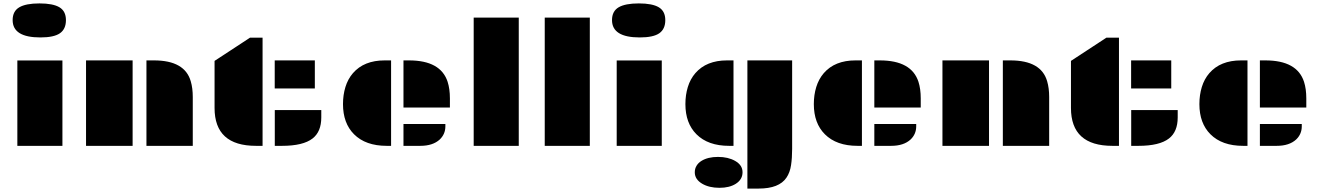

<svg xmlns="http://www.w3.org/2000/svg" viewBox="-20 -850 7696 1119"><path d="M215.3 -631.8Q53.7 -631.8 53.7 -732.9Q53.7 -784.7 92.3 -807.4Q130.9 -830.1 210 -830.1Q289.1 -830.1 326.7 -807.4Q364.3 -784.7 364.3 -732.7Q364.3 -680.7 329.3 -656.2Q294.4 -631.8 215.3 -631.8ZM81.1 -497.6H343.8V0H81.1Z M833.5 -498H877.4Q1057.1 -498 1091.8 -376Q1103.5 -336.4 1103.5 -284.7V0H833.5ZM481.4 -498H752.9V0H481.4Z M1472.2 0Q1230.5 0 1230.5 -220.7V-495.1L1437 -630.4H1510.3V0ZM1581.1 -498H1814.9V-334.5H1581.1ZM1581.5 -208.5H1852.5V-165.5Q1852.5 -82.5 1801.8 -43Q1746.6 0 1623.5 0H1581.5Z M2331.5 -498H2363.8Q2548.3 -498 2588.9 -373Q2602.1 -331.5 2602.1 -276.9V-223.1H2331.5ZM1979 -243.2Q1979 -296.9 1993.2 -343Q2007.3 -389.2 2037.1 -423.8Q2101.6 -498 2221.7 -498H2259.3V0H2233.9Q2110.8 0 2043.5 -67.4Q1979 -131.8 1979 -243.2ZM2331.5 -127.4H2575.7V-113.8Q2575.7 -68.4 2543 -37.1Q2502.9 0 2429.2 0H2331.5Z M2740.7 -747.6H3003.4V0H2740.7Z M3154.8 -747.6H3417.5V0H3154.8Z M3708.5 -631.8Q3546.9 -631.8 3546.9 -732.9Q3546.9 -784.7 3585.4 -807.4Q3624 -830.1 3703.1 -830.1Q3782.2 -830.1 3819.8 -807.4Q3857.4 -784.7 3857.4 -732.7Q3857.4 -680.7 3822.5 -656.2Q3787.6 -631.8 3708.5 -631.8ZM3574.2 -497.6H3836.9V0H3574.2Z M4335.9 -498H4596.7V18.1Q4596.7 70.3 4590.3 112.8Q4584 155.3 4563.5 185.5Q4520.5 249 4401.9 249H4335.9ZM3974.6 -243.2Q3974.6 -296.9 3988.8 -343Q4002.9 -389.2 4032.7 -423.8Q4097.2 -498 4217.3 -498H4254.9V0H4229.5Q4106.4 0 4039.1 -67.4Q3974.6 -131.8 3974.6 -243.2ZM4029.3 154.3Q4029.3 132.8 4039.6 116Q4049.8 99.1 4067.9 87.9Q4105.5 64.5 4164.6 64.5Q4223.6 64.5 4264.6 87.9Q4307.6 112.3 4307.6 153.8Q4307.6 195.8 4269 220.7Q4231.9 244.6 4173.3 244.6Q4112.8 244.6 4072.3 220.7Q4029.3 195.3 4029.3 154.3Z M5075.7 -498H5107.9Q5292.5 -498 5333 -373Q5346.2 -331.5 5346.2 -276.9V-223.1H5075.7ZM4723.1 -243.2Q4723.1 -296.9 4737.3 -343Q4751.5 -389.2 4781.2 -423.8Q4845.7 -498 4965.8 -498H5003.4V0H4978Q4855 0 4787.6 -67.4Q4723.1 -131.8 4723.1 -243.2ZM5075.7 -127.4H5319.8V-113.8Q5319.8 -68.4 5287.1 -37.1Q5247.1 0 5173.3 0H5075.7Z M5824.7 -498H5868.7Q6048.3 -498 6083 -376Q6094.7 -336.4 6094.7 -284.7V0H5824.7ZM5472.7 -498H5744.1V0H5472.7Z M6463.4 0Q6221.7 0 6221.7 -220.7V-495.1L6428.2 -630.4H6501.5V0ZM6572.3 -498H6806.2V-334.5H6572.3ZM6572.8 -208.5H6843.8V-165.5Q6843.8 -82.5 6793 -43Q6737.8 0 6614.7 0H6572.8Z M7322.8 -498H7355Q7539.6 -498 7580.1 -373Q7593.3 -331.5 7593.3 -276.9V-223.1H7322.8ZM6970.2 -243.2Q6970.2 -296.9 6984.4 -343Q6998.5 -389.2 7028.3 -423.8Q7092.8 -498 7212.9 -498H7250.5V0H7225.1Q7102.1 0 7034.7 -67.4Q6970.2 -131.8 6970.2 -243.2ZM7322.8 -127.4H7566.9V-113.8Q7566.9 -68.4 7534.2 -37.1Q7494.1 0 7420.4 0H7322.8Z"/></svg>

Font: Plaster
Style: Regular
Weight: 400
Designer: Eben Sorkin
Foundry: Eben Sorkin
Version: Version 1.007